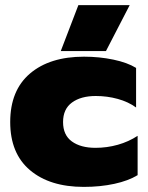

<svg xmlns="http://www.w3.org/2000/svg" viewBox="-20 -717 579 752"><path d="M287 -697H488L395 -517H218ZM20 -239Q20 -363 97.5 -429Q175 -495 309 -495Q369 -495 424 -483.5Q479 -472 513 -451V-296Q483 -318 441.5 -329.5Q400 -341 355 -341Q297 -341 262 -315.5Q227 -290 227 -239Q227 -188 261.5 -163Q296 -138 354 -138Q399 -138 441.5 -150Q484 -162 519 -185V-31Q483 -9 428 3Q373 15 308 15Q175 15 97.5 -50.5Q20 -116 20 -239Z"/></svg>

Font: Prompt ExtraBold
Style: Regular
Weight: 800
Designer: Katatrad Team
Foundry: CadsonDemak
Version: Version 1.001